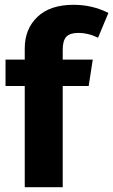

<svg xmlns="http://www.w3.org/2000/svg" viewBox="-20 -779 471 799"><path d="M241 -572V-531H366L349 -421H241V0H83V-421H3V-531H83V-578Q83 -658 135.5 -708.5Q188 -759 286 -759Q365 -759 431 -725L388 -622Q348 -642 305 -642Q271 -642 256 -626Q241 -610 241 -572Z"/></svg>

Font: Fira Sans BGR
Style: Bold
Weight: 700
Designer: bBox Type GmbH & Carrois Corporate GbR & Edenspiekermann AG
Foundry: bBox Type GmbH & Carrois Corporate GbR & Edenspiekermann AG
Version: Version 4.301